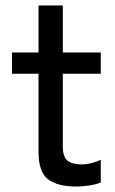

<svg xmlns="http://www.w3.org/2000/svg" viewBox="-20 -672 421 703"><path d="M259 11Q191 11 156 -15.5Q121 -42 121 -117V-402H24V-480H121V-652H210V-480H349V-402H210V-136Q210 -97 227.5 -83.5Q245 -70 280 -70Q298 -70 317.5 -75.5Q337 -81 349 -87V-4Q333 3 308 7Q283 11 259 11Z"/></svg>

Font: Zen Kaku Gothic Antique Medium
Style: Regular
Weight: 500
Designer: Yoshimichi Ohira
Foundry: Positype
Version: Version 1.002